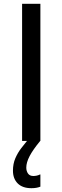

<svg xmlns="http://www.w3.org/2000/svg" viewBox="-20 -740 328 1008"><path d="M96 -720H192V0H96ZM48 156Q48 120 60.5 91Q73 62 91.5 38Q110 14 128 -8L191 0Q153 46 135.5 79.5Q118 113 118 140Q118 158 127 171Q136 184 155 184Q164 184 173 182Q182 180 190 176H192V240Q182 244 170.5 246Q159 248 145 248Q98 248 73 223Q48 198 48 156Z"/></svg>

Font: Kufam
Style: Regular
Weight: 400
Designer: Wael Morcos, Artur Schmal
Foundry: Original Type
Version: Version 1.301; ttfautohint (v1.8.3)